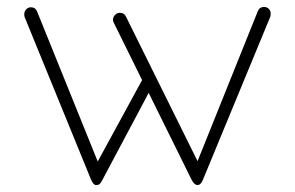

<svg xmlns="http://www.w3.org/2000/svg" viewBox="-20 -525 851 554"><path d="M761 -487Q761 -480 760 -477L565 -5Q559 9 550 9Q541 9 533 -6L409 -257L275 -5Q271 3 267.5 6Q264 9 257 9Q250 9 243 -6L51 -476Q50 -479 50 -484Q50 -492 55.5 -498Q61 -504 69 -504Q82 -504 87 -492L262 -59L390 -294L308 -460Q306 -463 306 -470Q307 -477 312.5 -482.5Q318 -488 326 -488Q339 -488 344 -476L550 -60L724 -493Q729 -505 742 -505Q750 -505 755.5 -499.5Q761 -494 761 -487Z"/></svg>

Font: Tsukimi Rounded Light
Style: Regular
Weight: 300
Designer: Takashi Funayama
Foundry: Takashi Funayama
Version: Version 1.032; ttfautohint (v1.8.3)